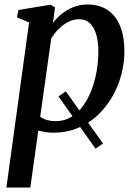

<svg xmlns="http://www.w3.org/2000/svg" viewBox="-20 -581 608 855"><path d="M438.5 58 405.5 81 240.5 -151.5 273 -174.5ZM8.5 254 109.5 -481 55.5 -503.5 62 -536.5 204.5 -560 225 -549 216 -479Q232 -500.5 254.8 -519Q277.5 -537.5 306.2 -549.2Q335 -561 368.5 -561Q424 -561 460.8 -535.2Q497.5 -509.5 515.8 -462.8Q534 -416 534 -352.5Q534 -300.5 520.2 -248.5Q506.5 -196.5 479.8 -150Q453 -103.5 414.5 -67.5Q376 -31.5 326.2 -10.8Q276.5 10 217 10Q201 10 183.8 7.2Q166.5 4.5 150.5 1L115 254ZM159 -61Q172.5 -51 190 -46.2Q207.5 -41.5 228 -41.5Q267 -41.5 297.5 -60.2Q328 -79 350.8 -110.8Q373.5 -142.5 388.5 -182.8Q403.5 -223 410.8 -266.8Q418 -310.5 418 -352.5Q418 -396.5 408.2 -428.5Q398.5 -460.5 379.8 -478Q361 -495.5 333 -495.5Q306 -495.5 282 -482.5Q258 -469.5 239 -449.8Q220 -430 208 -409.5Z"/></svg>

Font: Merriweather 36pt Medium
Style: Italic
Weight: 500
Italic angle: -7.8°
Version: Version 2.101